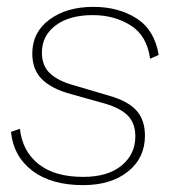

<svg xmlns="http://www.w3.org/2000/svg" viewBox="-20 -529 503 559"><path d="M222 10Q129 10 74 -32Q19 -74 12 -145L38 -154Q45 -89 92 -51.5Q139 -14 222 -14Q294 -14 334 -47Q374 -80 374 -132Q374 -169 353.5 -191Q333 -213 287 -227L187 -255Q131 -270 102.5 -298Q74 -326 74 -373Q74 -435 124 -472Q174 -509 252 -509Q325 -509 377.5 -475.5Q430 -442 442 -369L417 -358Q408 -425 360.5 -455Q313 -485 250 -485Q182 -485 142 -455Q102 -425 102 -376Q102 -337 126 -315Q150 -293 194 -281L299 -250Q354 -234 378 -206.5Q402 -179 402 -134Q402 -69 352.5 -29.5Q303 10 222 10Z"/></svg>

Font: Prodigy Sans ExtraLight
Style: Italic
Weight: 200
Italic angle: -13°
Designer: Wei Huang
Foundry: Wei Huang
Version: Version 1.003; ttfautohint (v1.8.3)